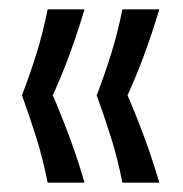

<svg xmlns="http://www.w3.org/2000/svg" viewBox="-20 -470 392 411"><path d="M82 -79Q72 -130 57.5 -176Q43 -222 27 -266Q44 -310 58 -355Q72 -400 82 -450H161Q146 -400 129.5 -355Q113 -310 93 -266Q112 -222 129 -176Q146 -130 161 -79ZM242 -79Q232 -130 217.5 -176Q203 -222 187 -266Q204 -310 218 -355Q232 -400 242 -450H321Q306 -400 289.5 -355Q273 -310 253 -266Q272 -222 289 -176Q306 -130 321 -79Z"/></svg>

Font: Bricolage Grotesque 10pt Condensed Light
Style: Regular
Weight: 300
Width: 3
Designer: Mathieu Triay
Foundry: Atelier Triay
Version: Version 1.000; ttfautohint (v1.8.4.7-5d5b);gftools[0.9.32]